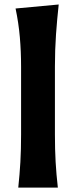

<svg xmlns="http://www.w3.org/2000/svg" viewBox="-20 -847 343 867"><path d="M62.5 0Q68.8 -59.6 72 -115.2Q75.2 -170.9 75.2 -239.7V-546.4Q75.2 -614.3 69.6 -679Q64 -743.7 50.3 -808.6L245.1 -826.7Q237.8 -760.7 232.9 -691.4Q228 -622.1 228 -546.4V-239.7Q228 -170.9 231.2 -115.2Q234.4 -59.6 241.2 0Z"/></svg>

Font: Pinar DS1 Bold
Style: Regular
Weight: 700
Designer: Amin Abedi
Version: Version 3.000